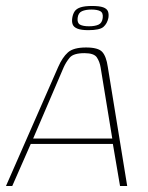

<svg xmlns="http://www.w3.org/2000/svg" viewBox="-30 -623 495 643"><path d="M-10 0 165 -399Q179 -431 197.5 -447.5Q216 -464 258 -464Q299 -464 312.5 -449Q326 -434 331 -399L396 0H372L348 -141H73L11 0ZM81 -159H346L307 -397Q304 -416 294.5 -430.5Q285 -445 253 -445Q216 -445 203.5 -430Q191 -415 183 -397ZM266 -522Q242 -522 229.5 -527Q217 -532 213.5 -541Q210 -550 212 -563Q214 -576 220 -585Q226 -594 240 -598.5Q254 -603 278 -603Q303 -603 315.5 -598.5Q328 -594 331.5 -585Q335 -576 333 -563Q329 -544 316.5 -533Q304 -522 266 -522ZM268 -535Q288 -535 300 -540.5Q312 -546 314 -563Q316 -580 306 -585.5Q296 -591 276 -591Q257 -591 244.5 -585.5Q232 -580 230 -563Q228 -546 238 -540.5Q248 -535 268 -535Z"/></svg>

Font: Genos Thin Thin
Style: Italic
Weight: 250
Italic angle: -8°
Version: Version 1.010